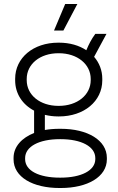

<svg xmlns="http://www.w3.org/2000/svg" viewBox="-20 -740 593 963"><path d="M298 -587 368 -720H307L251 -587ZM56 -337C56 -271 92 -216 151 -185V-73C90 -49 48 -5 48 52V59C48 148 144 203 279 203H285C419 203 516 147 516 59V52C516 -37 419 -94 285 -94H279C253 -94 227 -92 205 -88V-164C226 -159 248 -156 272 -156H276C401 -156 493 -232 493 -337V-345C493 -387 478 -425 452 -455L514 -570H458C438 -543 425 -517 413 -488C377 -512 330 -526 276 -526H272C147 -526 56 -450 56 -345ZM114 -344C114 -419 181 -473 273 -473H275C368 -473 435 -418 435 -344V-338C435 -264 368 -209 275 -209H273C181 -209 114 -263 114 -338ZM106 53C106 -5 176 -42 280 -42H284C388 -42 458 -5 458 53V58C458 115 388 151 284 151H280C175 151 106 116 106 58Z"/></svg>

Font: Fixel Display Light
Style: Regular
Weight: 300
Designer: AlfaBravo + MacPaw
Foundry: Kyrylo Tkachov, Marchela Mozhyna, Serhii Makarenko, Maria Weinstein, Zakhar Kryvoshyya
Version: Version 1.211